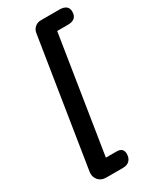

<svg xmlns="http://www.w3.org/2000/svg" viewBox="-254 -915 953 1165"><g transform="rotate(-30 223.0 -332.5)"><path d="M51 98.2 191.7 -791.3Q195.2 -814.9 212.6 -830Q230 -845 254.5 -845H384Q414.3 -845 430.1 -832.6Q445.9 -820.1 445.9 -796.7Q445.9 -766.2 429.8 -752.7Q413.7 -739.1 383.2 -739.1H307.7L179.3 74.1H252.9Q278.3 74.1 289.6 85.3Q301 96.6 301 116.6Q301 146.1 284.6 163.1Q268.3 180 238 180H120.6Q85.9 180 65.7 156.4Q45.6 132.9 51 98.2Z"/></g></svg>

Font: SN Pro Thin
Style: Italic
Weight: 200
Italic angle: -9°
Designer: Tobias Whetton
Foundry: Supernotes
Version: Version 1.003;Glyphs 3.3 (3324)